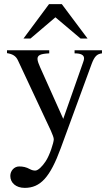

<svg xmlns="http://www.w3.org/2000/svg" viewBox="-20 -694 540 932"><path d="M405 -507 280 -674H218L94 -507H128L249 -610L371 -507ZM475 -450H342V-435C373 -435 388 -427 388 -411C388 -407 387 -400 384 -393L287 -117L175 -367C169 -381 162 -397 162 -408C162 -426 176 -433 219 -435V-450H14V-436C40 -432 57 -423 67 -401L199 -119C218 -79 241 -33 241 -18C241 -2 221 61 201 90C185 114 165 134 151 134C145 134 136 133 125 127C107 117 91 114 73 114C49 114 30 135 30 160C30 193 57 218 100 218C176 218 223 167 275 25L425 -384C439 -421 451 -432 475 -435Z"/></svg>

Font: XITS Math
Style: Regular
Weight: 400
Designer: MicroPress Inc., with final additions and corrections provided by Coen Hoffman, Elsevier (retired)
Version: Version 1.108